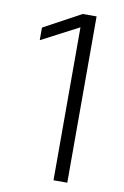

<svg xmlns="http://www.w3.org/2000/svg" viewBox="-81 -748 513 796"><g transform="rotate(10 175.0 -350.0)"><path d="M202 -644 45 -562V-615L202 -700H260V0H202Z"/></g></svg>

Font: Chakra Petch Light
Style: Regular
Weight: 300
Designer: Katatrad Aksorn Co.,Ltd.
Foundry: Cadson Demak Co.,Ltd.
Version: Version 1.000; ttfautohint (v1.6)